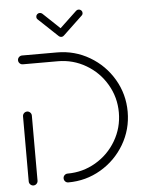

<svg xmlns="http://www.w3.org/2000/svg" viewBox="-50 -722 580 763"><g transform="rotate(-5 239.5 -340.5)"><path d="M53 -294.8Q60 -294.8 65.2 -289.6Q70.4 -284.4 70.4 -277V-17.8Q70.4 -10.4 65.2 -5.2Q60 0 53 0Q45.6 0 40.4 -5.2Q35.2 -10.4 35.2 -17.8V-277Q35.2 -284.4 40.4 -289.6Q45.6 -294.8 53 -294.8ZM174.4 -17.8Q174.4 -25.2 179.6 -30.2Q184.8 -35.2 191.9 -35.2Q252.6 -35.2 304.1 -65.4Q355.6 -95.6 385.7 -147Q415.9 -198.5 415.9 -259.3Q415.9 -320 385.7 -371.5Q355.6 -423 304.1 -453.1Q252.6 -483.3 191.9 -483.3H52.6Q45.2 -483.3 40 -488.5Q34.8 -493.7 34.8 -501.1Q34.8 -508.1 40 -513.3Q45.2 -518.5 52.6 -518.5H191.9Q262.2 -518.5 321.7 -483.5Q381.1 -448.5 416.1 -389.1Q451.1 -329.6 451.1 -259.3Q451.1 -188.9 416.1 -129.4Q381.1 -70 321.7 -35Q262.2 0 191.9 0Q184.4 0 179.4 -5.2Q174.4 -10.4 174.4 -17.8ZM122.2 -666.3Q122.2 -672.2 126.5 -676.5Q130.7 -680.7 137 -680.7Q142.6 -680.7 147 -677L224.4 -603.7Q229.3 -599.6 229.3 -593.3Q229.3 -587.4 225 -583Q220.7 -578.5 214.4 -578.5Q208.5 -578.5 204.4 -582.6L127 -655.6Q122.2 -659.6 122.2 -666.3ZM291.9 -680.7Q298.1 -680.7 302.4 -676.5Q306.7 -672.2 306.7 -666.3Q306.7 -659.6 301.9 -655.6L225.2 -583L205.2 -604.4L281.9 -676.7Q285.9 -680.7 291.9 -680.7Z"/></g></svg>

Font: 26F Galaxy Sans Light
Style: Regular
Weight: 300
Designer: C₂₉H₂₅N₃O₅
Version: Version 1.100